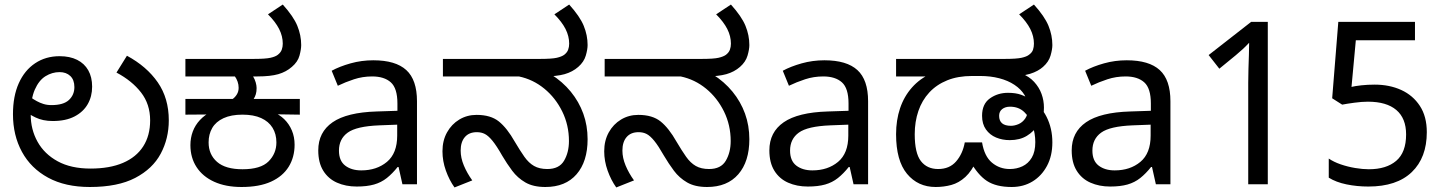

<svg xmlns="http://www.w3.org/2000/svg" viewBox="-20 -810 6348 844"><path d="M375 12Q267 12 191.5 -29Q116 -70 76.5 -142.5Q37 -215 37 -308Q37 -387 62.5 -444Q88 -501 134.5 -532Q181 -563 242 -563Q287 -563 319 -547Q351 -531 368 -501Q385 -471 385 -429Q385 -386 365.5 -352Q346 -318 307.5 -298Q269 -278 212 -278Q190 -278 171 -282Q152 -286 136.5 -293.5Q121 -301 108 -309L118 -380Q128 -373 141.5 -365.5Q155 -358 171 -353Q187 -348 206 -348Q259 -348 283 -370.5Q307 -393 307 -427Q307 -459 289 -476Q271 -493 242 -493Q209 -493 180 -475Q151 -457 133 -416Q115 -375 115 -306Q115 -241 145 -187Q175 -133 233.5 -101Q292 -69 378 -69Q462 -69 520.5 -94Q579 -119 609.5 -166.5Q640 -214 640 -281Q640 -352 600 -403.5Q560 -455 492 -491L538 -565Q625 -518 673.5 -448Q722 -378 722 -281Q722 -201 686.5 -134.5Q651 -68 574.5 -28Q498 12 375 12Z M1042 12Q972 12 921.5 -11Q871 -34 844 -75.5Q817 -117 817 -172Q817 -204 827.5 -232Q838 -260 859 -282.5Q880 -305 911 -321L925 -307L795 -306V-375H1003Q1014 -383 1021.5 -395.5Q1029 -408 1029 -424Q1029 -438 1024.5 -451Q1020 -464 1012 -475L1057 -487L1092 -475Q1100 -462 1104 -448Q1108 -434 1108 -423Q1108 -407 1104.5 -395.5Q1101 -384 1095 -375H1298V-306L1164 -308L1179 -318Q1208 -307 1229.5 -286Q1251 -265 1263 -236.5Q1275 -208 1275 -174Q1275 -119 1249 -77Q1223 -35 1171.5 -11.5Q1120 12 1042 12ZM1046 -66Q1126 -66 1160.5 -100.5Q1195 -135 1195 -184Q1195 -221 1178 -248.5Q1161 -276 1128 -291Q1095 -306 1046 -306Q996 -306 962.5 -290.5Q929 -275 913 -247.5Q897 -220 897 -184Q897 -131 934 -98.5Q971 -66 1046 -66ZM795 -474V-551H1093Q1147 -551 1169 -556Q1191 -561 1201 -569Q1214 -579 1218.5 -591.5Q1223 -604 1223 -618Q1223 -651 1207 -682.5Q1191 -714 1158 -747L1223 -790Q1270 -738 1287 -696.5Q1304 -655 1304 -612Q1304 -593 1296.5 -565.5Q1289 -538 1263 -516Q1238 -494 1203.5 -484Q1169 -474 1111 -474Z M1621 -545Q1719 -545 1766 -502Q1813 -459 1813 -365V0H1749L1732 -76H1728Q1705 -47 1680.5 -27.5Q1656 -8 1624.5 1Q1593 10 1548 10Q1500 10 1461.5 -7Q1423 -24 1401 -59.5Q1379 -95 1379 -149Q1379 -229 1442 -272.5Q1505 -316 1636 -320L1727 -323V-355Q1727 -422 1698 -448Q1669 -474 1616 -474Q1574 -474 1536 -461.5Q1498 -449 1465 -433L1438 -499Q1473 -518 1521 -531.5Q1569 -545 1621 -545ZM1647 -259Q1547 -255 1508.5 -227Q1470 -199 1470 -148Q1470 -103 1497.5 -82Q1525 -61 1568 -61Q1636 -61 1681 -98.5Q1726 -136 1726 -214V-262Z M2377 12Q2324 12 2289.5 -8Q2255 -28 2231.5 -59.5Q2208 -91 2188 -125Q2163 -169 2145 -191Q2127 -213 2111.5 -221Q2096 -229 2076 -229Q2042 -229 2023.5 -207.5Q2005 -186 2005 -148Q2005 -116 2019 -82.5Q2033 -49 2056 -17L1978 14Q1955 -18 1940 -60Q1925 -102 1925 -145Q1925 -192 1945 -228Q1965 -264 1999 -284.5Q2033 -305 2075 -305Q2137 -305 2173 -276Q2209 -247 2243 -187Q2266 -148 2285 -121Q2304 -94 2327.5 -80.5Q2351 -67 2386 -67Q2438 -67 2459.5 -103.5Q2481 -140 2481 -190Q2481 -260 2451.5 -320Q2422 -380 2372.5 -420.5Q2323 -461 2261 -474H1927V-551H2352Q2406 -551 2427.5 -556Q2449 -561 2460 -569Q2473 -579 2477.5 -591.5Q2482 -604 2482 -618Q2482 -651 2466 -682.5Q2450 -714 2417 -747L2482 -790Q2529 -738 2546 -696.5Q2563 -655 2563 -612Q2563 -593 2555 -565.5Q2547 -538 2522 -516Q2497 -494 2462 -484Q2427 -474 2369 -474H2345L2402 -483Q2453 -451 2489 -407Q2525 -363 2544 -310.5Q2563 -258 2563 -198Q2563 -100 2514.5 -44Q2466 12 2377 12Z M3088 12Q3035 12 3000.5 -8Q2966 -28 2942.5 -59.5Q2919 -91 2899 -125Q2874 -169 2856 -191Q2838 -213 2822.5 -221Q2807 -229 2787 -229Q2753 -229 2734.5 -207.5Q2716 -186 2716 -148Q2716 -116 2730 -82.5Q2744 -49 2767 -17L2689 14Q2666 -18 2651 -60Q2636 -102 2636 -145Q2636 -192 2656 -228Q2676 -264 2710 -284.5Q2744 -305 2786 -305Q2848 -305 2884 -276Q2920 -247 2954 -187Q2977 -148 2996 -121Q3015 -94 3038.5 -80.5Q3062 -67 3097 -67Q3149 -67 3170.5 -103.5Q3192 -140 3192 -190Q3192 -260 3162.5 -320Q3133 -380 3083.5 -420.5Q3034 -461 2972 -474H2638V-551H3063Q3117 -551 3138.5 -556Q3160 -561 3171 -569Q3184 -579 3188.5 -591.5Q3193 -604 3193 -618Q3193 -651 3177 -682.5Q3161 -714 3128 -747L3193 -790Q3240 -738 3257 -696.5Q3274 -655 3274 -612Q3274 -593 3266 -565.5Q3258 -538 3233 -516Q3208 -494 3173 -484Q3138 -474 3080 -474H3056L3113 -483Q3164 -451 3200 -407Q3236 -363 3255 -310.5Q3274 -258 3274 -198Q3274 -100 3225.5 -44Q3177 12 3088 12Z M3604 -545Q3702 -545 3749 -502Q3796 -459 3796 -365V0H3732L3715 -76H3711Q3688 -47 3663.5 -27.5Q3639 -8 3607.5 1Q3576 10 3531 10Q3483 10 3444.5 -7Q3406 -24 3384 -59.5Q3362 -95 3362 -149Q3362 -229 3425 -272.5Q3488 -316 3619 -320L3710 -323V-355Q3710 -422 3681 -448Q3652 -474 3599 -474Q3557 -474 3519 -461.5Q3481 -449 3448 -433L3421 -499Q3456 -518 3504 -531.5Q3552 -545 3604 -545ZM3630 -259Q3530 -255 3491.5 -227Q3453 -199 3453 -148Q3453 -103 3480.5 -82Q3508 -61 3551 -61Q3619 -61 3664 -98.5Q3709 -136 3709 -214V-262Z M4093 12Q4015 12 3967 -46Q3919 -104 3919 -220Q3919 -282 3936.5 -334Q3954 -386 3989 -425.5Q4024 -465 4074 -487L4089 -474H3919V-551H4395Q4448 -551 4470.5 -556Q4493 -561 4503 -569Q4517 -579 4521 -591.5Q4525 -604 4525 -618Q4525 -651 4509 -682.5Q4493 -714 4460 -747L4525 -790Q4572 -738 4589 -696.5Q4606 -655 4606 -612Q4606 -593 4598 -565.5Q4590 -538 4565 -516Q4555 -507 4540.5 -499Q4526 -491 4508 -485.5Q4490 -480 4466 -477L4469 -488Q4504 -474 4526 -450Q4548 -426 4558.5 -397Q4569 -368 4569 -337Q4569 -319 4566.5 -305Q4564 -291 4556 -275Q4554 -271 4549 -268Q4544 -265 4542 -261Q4525 -232 4494 -213Q4463 -194 4419 -194Q4386 -194 4358.5 -205.5Q4331 -217 4314 -241Q4297 -265 4297 -301Q4297 -353 4331.5 -377.5Q4366 -402 4411 -402Q4445 -402 4468.5 -393.5Q4492 -385 4510 -372Q4555 -347 4580.5 -296.5Q4606 -246 4606 -184Q4606 -125 4582.5 -81Q4559 -37 4519 -12.5Q4479 12 4427 12Q4359 12 4318.5 -14.5Q4278 -41 4243 -104L4275 -109Q4252 -58 4223.5 -32Q4195 -6 4162 3Q4129 12 4093 12ZM4104 -67Q4154 -67 4183 -100.5Q4212 -134 4221 -184H4297Q4307 -123 4340.5 -95Q4374 -67 4419 -67Q4449 -67 4474.5 -79Q4500 -91 4515.5 -117Q4531 -143 4531 -185Q4531 -223 4519 -258.5Q4507 -294 4482.5 -317.5Q4458 -341 4420 -341Q4399 -341 4385.5 -330.5Q4372 -320 4372 -301Q4372 -279 4385 -268Q4398 -257 4424 -257Q4440 -257 4457.5 -264.5Q4475 -272 4487 -289.5Q4499 -307 4499 -337Q4499 -367 4483.5 -392.5Q4468 -418 4439.5 -437Q4411 -456 4372.5 -466Q4334 -476 4288 -476H4253Q4191 -476 4144 -457Q4097 -438 4065 -403.5Q4033 -369 4017 -322Q4001 -275 4001 -220Q4001 -137 4028 -102Q4055 -67 4104 -67Z M4933 -545Q5031 -545 5078 -502Q5125 -459 5125 -365V0H5061L5044 -76H5040Q5017 -47 4992.5 -27.5Q4968 -8 4936.5 1Q4905 10 4860 10Q4812 10 4773.5 -7Q4735 -24 4713 -59.5Q4691 -95 4691 -149Q4691 -229 4754 -272.5Q4817 -316 4948 -320L5039 -323V-355Q5039 -422 5010 -448Q4981 -474 4928 -474Q4886 -474 4848 -461.5Q4810 -449 4777 -433L4750 -499Q4785 -518 4833 -531.5Q4881 -545 4933 -545ZM4959 -259Q4859 -255 4820.5 -227Q4782 -199 4782 -148Q4782 -103 4809.5 -82Q4837 -61 4880 -61Q4948 -61 4993 -98.5Q5038 -136 5038 -214V-262Z M5467 0V-446Q5467 -474 5468 -506.5Q5469 -539 5470 -569.5Q5471 -600 5471 -622Q5455 -605 5443.5 -594.5Q5432 -584 5412 -567L5340 -508L5293 -568L5480 -714H5553V0Z M5995 10Q5945 10 5899 0.5Q5853 -9 5821 -29V-113Q5843 -98 5873.5 -87.5Q5904 -77 5937 -71.5Q5970 -66 5997 -66Q6074 -66 6117.5 -103Q6161 -140 6161 -219Q6161 -290 6118 -326.5Q6075 -363 5993 -363Q5967 -363 5933.5 -358.5Q5900 -354 5880 -350L5836 -378L5863 -714H6200V-633H5940L5921 -428Q5937 -432 5964.5 -435Q5992 -438 6023 -438Q6088 -438 6139.5 -414.5Q6191 -391 6221.5 -344.5Q6252 -298 6252 -229Q6252 -117 6186 -53.5Q6120 10 5995 10Z"/></svg>

Font: lkannada15
Style: Book
Weight: 400
Designer: Jelle Bosma - Monotype Design Team
Foundry: Monotype Imaging Inc.
Version: Version 2.003